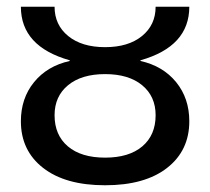

<svg xmlns="http://www.w3.org/2000/svg" viewBox="-20 -540 624 570"><path d="M42 -180Q42 -248 81 -296Q120 -344 187 -359V-361Q42 -402 42 -520H142Q142 -466 182.5 -433Q223 -400 292 -400Q361 -400 401.5 -433Q442 -466 442 -520H542Q542 -402 397 -361V-359Q464 -344 503 -296Q542 -248 542 -180Q542 -93 476 -41.5Q410 10 292 10Q174 10 108 -41.5Q42 -93 42 -180ZM142 -198Q142 -139 181.5 -105.5Q221 -72 292 -72Q363 -72 402.5 -105.5Q442 -139 442 -198Q442 -254 402 -287Q362 -320 292 -320Q222 -320 182 -287Q142 -254 142 -198Z"/></svg>

Font: Mplus 1p Medium
Style: Regular
Weight: 500
Version: Version 1.061